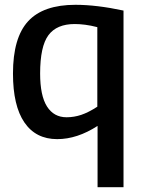

<svg xmlns="http://www.w3.org/2000/svg" viewBox="-20 -569 591 799"><path d="M494 -525V210H386V-45Q301 10 218 10Q129 10 81.5 -59.5Q34 -129 34 -263Q34 -412 97 -480.5Q160 -549 294 -549Q382 -549 494 -525ZM385 -456Q358 -463 334.5 -466Q311 -469 291 -469Q216 -469 181.5 -422.5Q147 -376 147 -263Q147 -171 175.5 -126Q204 -81 257 -81Q288 -81 318 -91Q348 -101 385 -125Z"/></svg>

Font: Georama Medium
Style: Regular
Weight: 500
Designer: Jean-Baptiste Levee
Foundry: Production Type
Version: Version 1.000